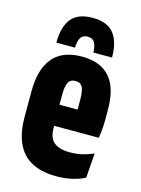

<svg xmlns="http://www.w3.org/2000/svg" viewBox="-107 -744 598 814"><g transform="rotate(15 192.0 -337.5)"><path d="M222 7.5Q123.5 7.5 75.2 -44.8Q27 -97 27 -200.5V-313Q27 -410 68.8 -460.5Q110.5 -511 196.5 -511Q252 -511 288.5 -489.5Q325 -468 342.8 -425.8Q360.5 -383.5 360.5 -321V-284Q360.5 -262 359 -240.2Q357.5 -218.5 353.5 -197H236Q236 -242 236 -275.2Q236 -308.5 236 -333Q236 -357.5 232.5 -373Q229 -388.5 220.5 -396.2Q212 -404 196.5 -404Q174 -404 165.2 -386.8Q156.5 -369.5 156.5 -333V-252.5L158 -230.5V-185.5Q158 -164.5 163.8 -149.2Q169.5 -134 181.2 -124.5Q193 -115 210.2 -110.2Q227.5 -105.5 251 -105.5Q280 -105.5 306 -111.8Q332 -118 354 -128L346 -20Q323 -7.5 290.8 0Q258.5 7.5 222 7.5ZM111 -197V-289H324.5V-197ZM197.5 -681.5Q262.5 -681.5 291.2 -645.2Q320 -609 320 -540H238Q237.5 -569 228.5 -584Q219.5 -599 197.5 -599Q176.5 -599 167.2 -584Q158 -569 157.5 -540H75.5Q75.5 -609 104.2 -645.2Q133 -681.5 197.5 -681.5Z"/></g></svg>

Font: Anek Latin Condensed
Style: Bold
Weight: 700
Width: 3
Designer: Yesha Goshar
Foundry: Ek Type
Version: Version 1.003